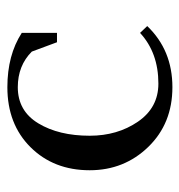

<svg xmlns="http://www.w3.org/2000/svg" viewBox="-3 -490 499 534"><g transform="rotate(-90 247.0 -222.5)"><path d="M41 -223Q41 -323 105 -387.5Q169 -452 272 -452Q361 -452 423 -412V-314H397L371 -384Q332 -423 272 -423Q206 -423 171.5 -366Q137 -309 137 -223Q137 -146 176 -89Q215 -32 282 -32Q368 -32 423 -83L442 -63Q375 7 272 7Q171 7 106 -60Q41 -127 41 -223Z"/></g></svg>

Font: Dihjauti
Style: Bold
Weight: 700
Designer: T. Christopher White
Version: Version 3.0.0